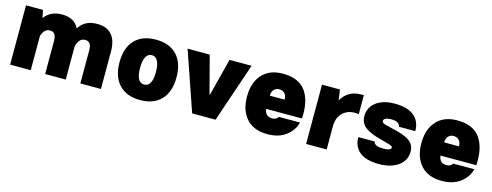

<svg xmlns="http://www.w3.org/2000/svg" viewBox="-23 -1147 4453 1737"><g transform="rotate(15 2203.5 -278.5)"><path d="M67.9 -555.2H227.1L241.7 -482.4Q296.4 -560.1 406.2 -560.1Q522 -560.1 564.9 -472.7Q593.8 -518.1 635.5 -539.1Q677.2 -560.1 735.8 -560.1Q825.7 -560.1 872.1 -506.8Q918.5 -453.6 918.5 -350.6V0H725.6V-306.2Q725.6 -351.1 711.4 -371.6Q697.3 -392.1 667 -392.1Q637.7 -392.1 619.4 -373Q601.1 -354 589.4 -315.9H588.9V0H396V-306.2Q396 -351.1 381.8 -371.6Q367.7 -392.1 337.4 -392.1Q309.1 -392.1 291 -374.3Q272.9 -356.4 261.2 -320.3V0H67.9Z M1285.2 -560.1Q1413.1 -560.1 1482.4 -486.3Q1551.8 -412.6 1551.8 -277.3Q1551.8 -142.6 1481.9 -68.6Q1412.1 5.4 1285.2 5.4Q1158.2 5.4 1088.1 -68.6Q1018.1 -142.6 1018.1 -277.3Q1018.1 -412.6 1087.6 -486.3Q1157.2 -560.1 1285.2 -560.1ZM1285.2 -415Q1249 -415 1230 -379.6Q1210.9 -344.2 1210.9 -277.3Q1210.9 -139.6 1285.2 -139.6Q1359.4 -139.6 1359.4 -277.3Q1359.4 -344.2 1340.3 -379.6Q1321.3 -415 1285.2 -415Z M1884.8 -206.5 1974.1 -555.2H2180.7L1992.2 0H1772.9L1581.1 -555.2H1788.6L1879.9 -206.5Z M2408.7 -212.9Q2417 -143.6 2483.9 -143.6Q2502.4 -143.6 2516.6 -150.6Q2530.8 -157.7 2538.6 -172.9H2736.8Q2717.3 -96.7 2650.4 -45.7Q2583.5 5.4 2476.6 5.4Q2350.1 5.4 2281.2 -70.3Q2212.4 -146 2212.4 -277.3Q2212.4 -407.7 2281.2 -483.9Q2350.1 -560.1 2475.1 -560.1Q2624 -560.1 2689.2 -468.5Q2754.4 -377 2744.6 -212.9ZM2409.7 -336.9H2548.8Q2548.8 -373.5 2529.8 -394.3Q2510.7 -415 2477.5 -415Q2447.8 -415 2428.7 -393.6Q2409.7 -372.1 2409.7 -336.9Z M2840.3 -555.2H3008.3L3022.5 -456.5Q3048.3 -503.9 3093.5 -532.7Q3138.7 -561.5 3208.5 -561.5H3230.5V-383.3Q3213.9 -386.7 3195.3 -386.7Q3123 -386.7 3077.9 -341.8Q3032.7 -296.9 3032.7 -213.4V0H2840.3Z M3519 -560.1Q3642.6 -560.1 3703.4 -509.3Q3764.2 -458.5 3764.2 -367.7H3610.8Q3607.4 -390.6 3586.9 -402.8Q3566.4 -415 3525.9 -415Q3495.1 -415 3475.8 -405.8Q3456.5 -396.5 3456.5 -381.8Q3456.5 -372.1 3463.9 -365.5Q3471.2 -358.9 3493.9 -352.3Q3516.6 -345.7 3562.5 -335.4Q3639.6 -318.4 3685.5 -297.1Q3731.4 -275.9 3751.5 -246.8Q3771.5 -217.8 3771.5 -175.8Q3771.5 -121.6 3740.7 -80.8Q3710 -40 3654.1 -17.3Q3598.1 5.4 3523.4 5.4Q3400.9 5.4 3340.6 -43.9Q3280.3 -93.3 3280.3 -182.1H3433.6Q3437.5 -161.1 3459.2 -150.6Q3481 -140.1 3527.3 -140.1Q3560.1 -140.1 3578.9 -147.5Q3597.7 -154.8 3597.7 -167Q3597.7 -174.8 3591.3 -179.9Q3585 -185.1 3564 -191.9Q3543 -198.7 3499.5 -210Q3381.3 -239.3 3332.5 -277.8Q3283.7 -316.4 3283.7 -380.9Q3283.7 -435.1 3313 -475.3Q3342.3 -515.6 3395.3 -537.8Q3448.2 -560.1 3519 -560.1Z M4041.5 -212.9Q4049.8 -143.6 4116.7 -143.6Q4135.3 -143.6 4149.4 -150.6Q4163.6 -157.7 4171.4 -172.9H4369.6Q4350.1 -96.7 4283.2 -45.7Q4216.3 5.4 4109.4 5.4Q3982.9 5.4 3914.1 -70.3Q3845.2 -146 3845.2 -277.3Q3845.2 -407.7 3914.1 -483.9Q3982.9 -560.1 4107.9 -560.1Q4256.8 -560.1 4322 -468.5Q4387.2 -377 4377.4 -212.9ZM4042.5 -336.9H4181.6Q4181.6 -373.5 4162.6 -394.3Q4143.6 -415 4110.4 -415Q4080.6 -415 4061.5 -393.6Q4042.5 -372.1 4042.5 -336.9Z"/></g></svg>

Font: Estedad-FD Black
Style: Regular
Weight: 900
Designer: Amin Abedi
Version: Version 7.3